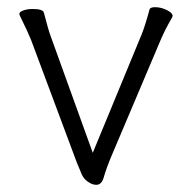

<svg xmlns="http://www.w3.org/2000/svg" viewBox="-20 -501 530 534"><path d="M396 -475Q398 -481 411 -481Q428 -481 444 -473Q460 -465 460 -457Q460 -456 459 -453Q438 -417 426 -388L290 -67Q276 -34 268 -6Q262 13 248 13Q239 13 230 8Q221 3 215 -4Q210 -10 207.5 -15.5Q205 -21 202 -29L194 -48L66 -391Q59 -409 34 -460Q34 -461 34 -463Q34 -468 45 -472Q56 -476 71 -476Q99 -476 102 -466Q115 -416 120 -403L238 -76L373 -403Q383 -427 396 -475Z"/></svg>

Font: JyunsaiKaai Light
Style: Regular
Weight: 300
Designer: Fontworks Inc.
Version: Version 0.030;April 7, 2024;FontCreator 14.0.0.2901 64-bit